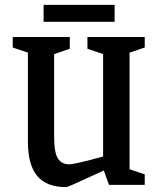

<svg xmlns="http://www.w3.org/2000/svg" viewBox="-20 -755 649 784"><path d="M94 -176V-540L32 -561V-604H265V-556L201 -534V-199Q201 -130 217 -107Q233 -84 261 -84Q286 -84 401 -116V-534L337 -556V-604H571V-561L509 -540V-64L571 -43V0H425L404 -59L352 -35Q258 9 250 9Q170 9 132 -36.5Q94 -82 94 -176ZM158 -735H448V-666H158Z"/></svg>

Font: Grenze Medium
Style: Regular
Weight: 500
Designer: Renata Polastri
Foundry: Omnibus-Type
Version: Version 1.002; ttfautohint (v1.8)